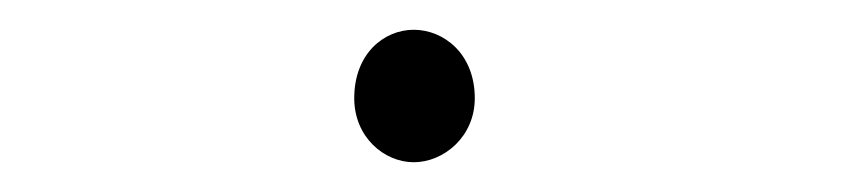

<svg xmlns="http://www.w3.org/2000/svg" viewBox="-20 -420 569 129"><path d="M258 -311C278 -311 299 -328 299 -354C299 -384 278 -400 258 -400C238 -400 218 -384 218 -354C218 -328 238 -311 258 -311Z"/></svg>

Font: Source Han Sans JP VF
Style: Regular
Weight: 250
Designer: Ryoko NISHIZUKA 西塚涼子 (kana, bopomofo & ideographs); Paul D. Hunt (Latin, Greek & Cyrillic); Sandoll Communications 산돌커뮤니
Foundry: Adobe
Version: Version 2.004;hotconv 1.0.118;makeotfexe 2.5.65603